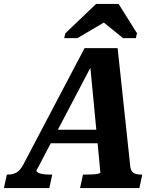

<svg xmlns="http://www.w3.org/2000/svg" viewBox="-73 -961 817 981"><path d="M185 -298H451L445 -229H160ZM386 -644 403 -642 113 -89Q113 -84 121.5 -79Q130 -74 146 -71.5Q162 -69 182 -69H194L179 0H-53L-38 -69H-33Q-8 -69 10.5 -79Q29 -89 46 -120L359 -715H528L592 -116Q594 -87 608.5 -78Q623 -69 649 -69H654L639 0H336L351 -69H364Q385 -69 402 -70Q419 -71 429 -73.5Q439 -76 440 -79ZM533 -941H418L261 -791L255 -766H322L499 -870L425 -872L556 -766H621L627 -791Z"/></svg>

Font: Roboto Serif SemiBold
Style: Italic
Weight: 600
Italic angle: -10°
Version: Version 1.007